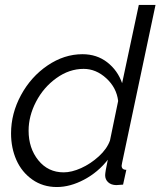

<svg xmlns="http://www.w3.org/2000/svg" viewBox="-20 -750 652 780"><path d="M24.9 -208Q24.9 -289.1 65.4 -363.8Q106 -438.5 173.3 -484.1Q240.7 -529.8 314.9 -529.8Q373.5 -529.8 415.8 -496.8Q458 -463.9 476.1 -412.1L543.9 -730H611.8L476.1 -88.9Q474.1 -79.1 474.1 -77.1Q474.1 -60.1 493.2 -60.1L480 0Q453.6 2 452.1 2Q431.2 1.5 419.2 -9.8Q407.2 -21 407.2 -38.1Q407.2 -50.8 418 -101.1Q378.4 -50.3 321.8 -20.3Q265.1 9.8 210.9 9.8Q154.3 9.8 111.3 -20.5Q68.4 -50.8 46.6 -99.9Q24.9 -148.9 24.9 -208ZM426.8 -179.2 460 -339.8Q453.6 -393.6 411.9 -431.9Q370.1 -470.2 319.8 -470.2Q261.2 -470.2 209 -432.6Q156.7 -395 126.5 -336.9Q96.2 -278.8 96.2 -219.2Q96.2 -147.9 135.7 -98.9Q175.3 -49.8 238.8 -49.8Q271 -49.8 309.6 -67.1Q348.1 -84.5 381.3 -114.7Q414.6 -145 426.8 -179.2Z"/></svg>

Font: Rawline
Style: Italic
Weight: 400
Italic angle: -12°
Designer: Matt McInerney, Pablo Impallari, Rodrigo Fuenzalida
Foundry: Matt McInerney, Pablo Impallari, Rodrigo Fuenzalida
Version: Version 4.020;PS 004.020;hotconv 1.0.88;makeotf.lib2.5.64775